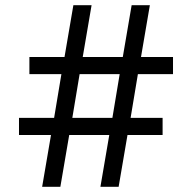

<svg xmlns="http://www.w3.org/2000/svg" viewBox="-20 -718 738 738"><path d="M366 0H436L470 -199H605V-265H482L510 -433H645V-499H522L556 -698H486L452 -499H298L332 -698H262L228 -499H93V-433H216L188 -265H53V-199H176L142 0H212L246 -199H400ZM258 -265 286 -433H440L412 -265Z"/></svg>

Font: IBM Plex Devanagari Text
Style: Regular
Weight: 450
Designer: Mike Abbink, Paul van der Laan, Pieter van Rosmalen, Erin McLaughlin
Foundry: Bold Monday
Version: Version 1.0